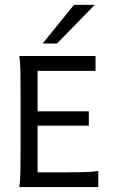

<svg xmlns="http://www.w3.org/2000/svg" viewBox="-20 -763 465 783"><path d="M58.6 0Q62.5 -22 63.2 -63.5Q64 -105 64 -159.2V-375Q64 -429.2 63.2 -470.9Q62.5 -512.7 58.6 -534.7H369.6V-474.1H133.3V-309.1H342.3V-250.5H133.3V-60.1H230Q284.2 -60.1 321.5 -61Q358.9 -62 380.9 -65.9V0ZM153.8 -585.4 281.7 -743.2H366.2L212.4 -585.4Z"/></svg>

Font: Harmattan
Style: Regular
Weight: 400
Designer: George W. Nuss III and SIL International
Foundry: SIL International
Version: Version 4.000